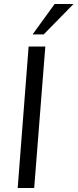

<svg xmlns="http://www.w3.org/2000/svg" viewBox="-20 -946 390 966"><path d="M69 0 124 -712H208L152 0ZM200 -773H144L255 -926H350Z"/></svg>

Font: PRinguin Sans
Style: Italic
Weight: 400
Designer: Vernon Adams
Foundry: Vernon Adams
Version: ""